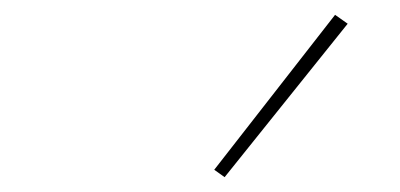

<svg xmlns="http://www.w3.org/2000/svg" viewBox="-20 -800 540 259"><path d="M283 -561 269 -571 432 -780 449 -768Z"/></svg>

Font: Iosevka Term Curly Th Obl
Style: Regular
Weight: 100
Italic angle: -9°
Designer: Belleve Invis
Foundry: Belleve Invis
Version: Version 32.3.0